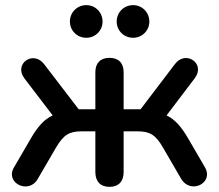

<svg xmlns="http://www.w3.org/2000/svg" viewBox="-20 -719 852 747"><path d="M406 8C441 8 461 -13 461 -49V-208H516C563 -208 586 -194 614 -145L685 -23C721 38 812 -6 778 -67L714 -177C686 -226 660 -255 628 -270L738 -415C781 -472 702 -526 660 -469L527 -294H461V-438C461 -474 441 -494 406 -494C371 -494 351 -474 351 -438V-294H286L152 -469C110 -525 32 -471 75 -414L185 -270C152 -255 126 -226 98 -177L34 -67C-1 -7 92 39 127 -23L198 -145C227 -194 249 -208 297 -208H351V-49C351 -13 371 8 406 8ZM316 -572C351 -572 379 -600 379 -635C379 -671 351 -699 316 -699C280 -699 252 -671 252 -635C252 -600 280 -572 316 -572ZM498 -572C533 -572 561 -600 561 -635C561 -671 533 -699 498 -699C462 -699 434 -671 434 -635C434 -600 462 -572 498 -572Z"/></svg>

Font: SN Pro Medium
Style: Regular
Weight: 500
Designer: Tobias Whetton
Foundry: Supernotes
Version: Version 1.003;Glyphs 3.3 (3324)